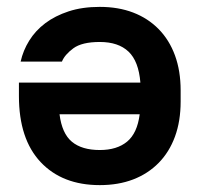

<svg xmlns="http://www.w3.org/2000/svg" viewBox="-20 -529 580 558"><path d="M270 9Q161 9 98 -58Q35 -125 35 -250V-289H388Q383 -351 353.5 -379Q324 -407 270 -407Q218 -407 193 -388.5Q168 -370 160 -350H40Q47 -382 65 -411Q83 -440 111.5 -461.5Q140 -483 179.5 -496Q219 -509 270 -509Q324 -509 367 -492.5Q410 -476 441 -444.5Q472 -413 488.5 -368Q505 -323 505 -266V-234Q505 -177 488.5 -132Q472 -87 441 -55.5Q410 -24 367 -7.5Q324 9 270 9ZM270 -93Q320 -93 349.5 -117.5Q379 -142 386 -197H153Q160 -141 189 -117Q218 -93 270 -93Z"/></svg>

Font: PT Root UI Web Bold
Style: Regular
Weight: 700
Designer: Vitaly Kuzmin
Foundry: ParaType Ltd.
Version: Version 1.000W